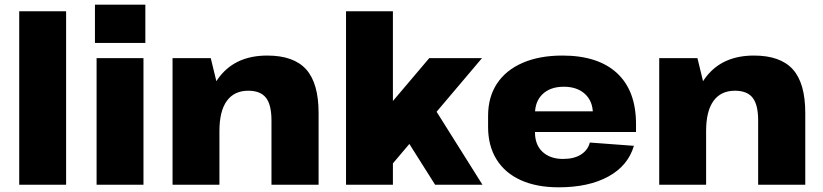

<svg xmlns="http://www.w3.org/2000/svg" viewBox="-20 -788 3510 819"><path d="M262 -740V0H62V-740Z M592 -540V0H392V-540ZM600 -768V-605H385V-768Z M1138 -274Q1138 -341 1114.5 -371Q1091 -401 1039 -401Q979 -401 947.5 -357.5Q916 -314 916 -229L849 -140V-212Q849 -377 919 -464Q989 -551 1120 -551Q1233 -551 1286 -492Q1339 -433 1339 -306V0H1138ZM716 -540H879L916 -388V0H716Z M1494 -166 1811 -540H2036L1639 -71ZM1456 -740H1656V0H1456ZM1687 -236 1830 -331 2038 0H1836Z M2363 11Q2269 11 2201.5 -19.5Q2134 -50 2098 -108Q2062 -166 2062 -246V-294Q2062 -374 2100 -431.5Q2138 -489 2209.5 -520Q2281 -551 2379 -551Q2531 -551 2612 -476Q2693 -401 2693 -259V-225H2226V-313H2535L2509 -280V-303Q2509 -356 2475.5 -387Q2442 -418 2385 -418Q2328 -418 2295 -387Q2262 -356 2262 -302V-224Q2262 -170 2294.5 -140Q2327 -110 2382 -110Q2429 -110 2458.5 -129Q2488 -148 2496 -180L2684 -166Q2659 -81 2575 -35Q2491 11 2363 11Z M3214 -274Q3214 -341 3190.5 -371Q3167 -401 3115 -401Q3055 -401 3023.5 -357.5Q2992 -314 2992 -229L2925 -140V-212Q2925 -377 2995 -464Q3065 -551 3196 -551Q3309 -551 3362 -492Q3415 -433 3415 -306V0H3214ZM2792 -540H2955L2992 -388V0H2792Z"/></svg>

Font: Pathway Extreme 28pt ExtraBold
Style: Regular
Weight: 800
Designer: Eduardo Rodriguez Tunni
Foundry: Eduardo Rodriguez Tunni
Version: Version 1.001;gftools[0.9.26]